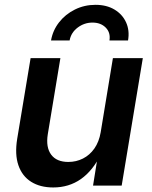

<svg xmlns="http://www.w3.org/2000/svg" viewBox="-20 -785 644 812"><path d="M205.1 7.8Q149.9 7.8 111.8 -16.1Q73.7 -40 57.9 -85.9Q42 -131.8 52.7 -197.8L109.4 -539.1H235.4L182.1 -217.3Q173.3 -162.1 196.3 -131.1Q219.2 -100.1 269 -100.1Q302.2 -100.1 330.8 -114.5Q359.4 -128.9 379.2 -157Q398.9 -185.1 405.8 -225.6L457.5 -539.1H584L494.6 0H373.5L395 -134.3H407.7Q373 -63.5 322.3 -27.8Q271.5 7.8 205.1 7.8ZM383.8 -764.6Q430.7 -764.6 464.1 -744.6Q497.6 -724.6 513.2 -690.4Q528.8 -656.2 521.5 -613.8H442.9Q448.2 -647 427.2 -668.2Q406.2 -689.5 371.1 -689.5Q336.4 -689.5 308.3 -668.2Q280.3 -647 274.4 -613.8H195.8Q203.1 -656.2 229.7 -690.4Q256.3 -724.6 296.6 -744.6Q336.9 -764.6 383.8 -764.6Z"/></svg>

Font: Inter 18pt SemiBold
Style: Italic
Weight: 600
Italic angle: -9.3988°
Designer: Rasmus Andersson
Foundry: rsms
Version: Version 4.001;git-66647c0bb